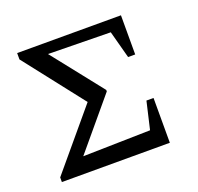

<svg xmlns="http://www.w3.org/2000/svg" viewBox="-98 -630 761 737"><g transform="rotate(-20 282.5 -262.0)"><path d="M447 -183H476V0H35V-19L233 -255L43 -498V-524H467V-364H438L408 -476L153 -480L316 -274V-268L146 -65L421 -71Z"/></g></svg>

Font: Piazzolla SC
Style: Regular
Weight: 400
Designer: Juan Pablo del Peral
Foundry: Huerta Tipografica
Version: Version 1.330